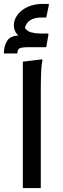

<svg xmlns="http://www.w3.org/2000/svg" viewBox="-21 -964 325 984"><path d="M96 -648 196 -660V-652Q192 -634 190.5 -607Q189 -580 188.5 -552Q188 -524 188 -504V0H96ZM113 -782 122 -722Q90 -722 79 -716Q68 -710 68 -690H-1Q-1 -730 16.5 -756Q34 -782 79 -782ZM50 -835Q50 -862 68 -887Q86 -912 119.5 -928Q153 -944 199 -944H229V-936L216 -874H188Q164 -874 146 -866.5Q128 -859 118 -845.5Q108 -832 105 -812L100 -831Q115 -804 139 -798Q163 -792 188 -792H227V-785L216 -722H122L108 -761Q79 -772 64.5 -791Q50 -810 50 -835Z"/></svg>

Font: Kufam
Style: Italic
Weight: 400
Italic angle: -11°
Designer: Artur Schmal
Foundry: Original Type
Version: Version 1.301; ttfautohint (v1.8.3)